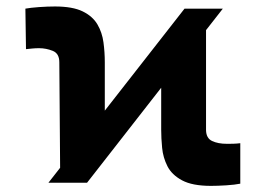

<svg xmlns="http://www.w3.org/2000/svg" viewBox="-20 -573 833 602"><path d="M131.8 0 168.5 -46.9 166 -377.9Q166 -405.3 145.3 -413.6Q124.5 -421.9 102.5 -421.9Q91.8 -421.9 81.3 -420.9Q70.8 -419.9 61.5 -418.9L59.6 -545.9Q75.2 -548.8 102.3 -550.8Q129.4 -552.7 152.3 -552.7Q207.5 -552.7 239 -537.4Q270.5 -522 285.4 -496.6Q300.3 -471.2 304.4 -440.2Q308.6 -409.2 308.6 -377.9V-226.1L558.6 -545.9H678.7L626 -478.5V-165Q626.5 -139.6 645 -130.9Q663.6 -122.1 691.4 -122.1Q699.7 -122.1 710.9 -122.3Q722.2 -122.6 733.4 -124V2.9Q716.8 6.3 689.2 8.1Q661.6 9.8 641.6 9.8Q583 9.8 550.8 -7.6Q518.6 -24.9 504.9 -52Q491.2 -79.1 488.3 -109.6Q485.4 -140.1 485.4 -166V-297.9L252.9 0Z"/></svg>

Font: Inter Black
Style: Regular
Weight: 900
Designer: Rasmus Andersson
Foundry: rsms
Version: Version 4.000;git-a52131595